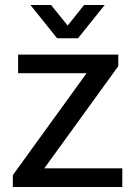

<svg xmlns="http://www.w3.org/2000/svg" viewBox="-20 -743 538 763"><path d="M31 0V-47L324 -452H52V-526H450V-480L156 -74H466V0ZM101 -723H183L271 -614H227L314 -723H396L290 -591H207Z"/></svg>

Font: Archivo SemiBold
Style: Regular
Weight: 400
Version: Version 2.001